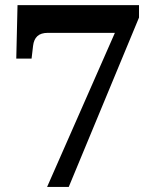

<svg xmlns="http://www.w3.org/2000/svg" viewBox="-20 -734 599 754"><path d="M165 0 431.2 -605H168Q140.6 -605 126.7 -592Q112.8 -579.1 109.9 -554.2L104 -503.9H43.9L48.8 -713.9H525.9V-665L250 0Z"/></svg>

Font: Droids
Style: b
Weight: 700
Foundry: Ascender Corporation
Version: Version 1.00 build 113